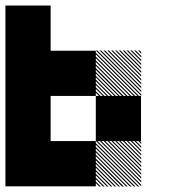

<svg xmlns="http://www.w3.org/2000/svg" viewBox="-20 -687 707 708"><path d="M500.8 -155.8 489.2 -167.5H495L500.8 -161.7ZM500.8 -141.7 475 -167.5H480.8L500.8 -147.5ZM500.8 -127.5 460.8 -167.5H466.7L500.8 -133.3ZM500.8 -113.3 446.7 -167.5H452.5L500.8 -119.2ZM500.8 -99.2 432.5 -167.5H438.3L500.8 -105ZM500.8 -85 418.3 -167.5H424.2L500.8 -90.8ZM500.8 -70.8 404.2 -167.5H410L500.8 -76.7ZM500.8 -56.7 390 -167.5H395.8L500.8 -62.5ZM500.8 -42.5 375.8 -167.5H381.7L500.8 -48.3ZM500.8 -28.3 361.7 -167.5H367.5L500.8 -34.2ZM500.8 -14.2 347.5 -167.5H353.3L500.8 -20ZM500.8 0 333.3 -167.5H339.2L500.8 -5.8ZM487.5 0.8 332.5 -154.2V-160L493.3 0.8ZM473.3 0.8 332.5 -140V-145.8L479.2 0.8ZM459.2 0.8 332.5 -125.8V-131.7L465 0.8ZM445 0.8 332.5 -111.7V-117.5L450.8 0.8ZM430 0.8 332.5 -96.7V-103.3L436.7 0.8ZM416.7 0.8 332.5 -83.3V-89.2L422.5 0.8ZM402.5 0.8 332.5 -69.2V-75L408.3 0.8ZM388.3 0.8 332.5 -55V-60.8L394.2 0.8ZM374.2 0.8 332.5 -40.8V-46.7L380 0.8ZM360 0.8 332.5 -26.7V-32.5L365.8 0.8ZM345.8 0.8 332.5 -12.5V-18.3L351.7 0.8ZM500.8 -489.2 489.2 -500.8H495L500.8 -495ZM500.8 -475 475 -500.8H480.8L500.8 -480.8ZM500.8 -460.8 460.8 -500.8H466.7L500.8 -466.7ZM500.8 -446.7 446.7 -500.8H452.5L500.8 -452.5ZM500.8 -432.5 432.5 -500.8H438.3L500.8 -438.3ZM500.8 -418.3 418.3 -500.8H424.2L500.8 -424.2ZM500.8 -404.2 404.2 -500.8H410L500.8 -410ZM500.8 -390 390 -500.8H395.8L500.8 -395.8ZM500.8 -375.8 375.8 -500.8H381.7L500.8 -381.7ZM500.8 -361.7 361.7 -500.8H367.5L500.8 -367.5ZM500.8 -347.5 347.5 -500.8H353.3L500.8 -353.3ZM500.8 -333.3 333.3 -500.8H339.2L500.8 -339.2ZM487.5 -332.5 332.5 -487.5V-493.3L493.3 -332.5ZM473.3 -332.5 332.5 -473.3V-479.2L479.2 -332.5ZM459.2 -332.5 332.5 -459.2V-465L465 -332.5ZM445 -332.5 332.5 -445V-450.8L450.8 -332.5ZM430 -332.5 332.5 -430V-436.7L436.7 -332.5ZM416.7 -332.5 332.5 -416.7V-422.5L422.5 -332.5ZM402.5 -332.5 332.5 -402.5V-408.3L408.3 -332.5ZM388.3 -332.5 332.5 -388.3V-394.2L394.2 -332.5ZM374.2 -332.5 332.5 -374.2V-380L380 -332.5ZM360 -332.5 332.5 -360V-365.8L365.8 -332.5ZM345.8 -332.5 332.5 -345.8V-351.7L351.7 -332.5ZM166.7 -166.7H333.3V0H166.7ZM0 -166.7H333.3V0H0ZM333.3 -333.3H500V-166.7H333.3ZM0 -333.3H166.7V0H0ZM166.7 -500H333.3V-333.3H166.7ZM0 -500H333.3V-333.3H0ZM0 -500H166.7V-166.7H0ZM0 -666.7H166.7V-333.3H0Z"/></svg>

Font: 0xA000-Pixelated-Mono
Style: Pixelated-Mono
Weight: 400
Version: Version 0.1